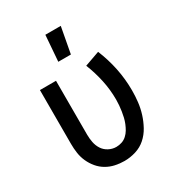

<svg xmlns="http://www.w3.org/2000/svg" viewBox="-185 -879 920 1003"><g transform="rotate(-30 275.0 -377.0)"><path d="M271 12Q243 12 215.5 6Q188 0 164 -14Q140 -28 122 -49.5Q104 -71 92.5 -96.5Q81 -122 77 -149.5Q73 -177 73 -205V-530H170V-205Q170 -182 174.5 -158.5Q179 -135 191.5 -115.5Q204 -96 225.5 -84.5Q247 -73 271 -73Q288 -73 304.5 -78.5Q321 -84 334 -96Q347 -108 355.5 -122.5Q364 -137 370.5 -153Q377 -169 381 -186Q385 -203 387.5 -220Q390 -237 391.5 -254Q393 -271 393 -288Q393 -348 380.5 -406Q368 -464 346 -519L436 -551Q462 -488 475.5 -422Q489 -356 489 -288Q489 -253 485 -218.5Q481 -184 470.5 -150.5Q460 -117 443 -86Q426 -55 400 -32Q374 -9 340 1.5Q306 12 271 12ZM230 -610 242 -766H335L306 -610Z"/></g></svg>

Font: Lode Dark
Style: Bold
Weight: 700
Monospace: yes
Designer: Belleve Invis
Foundry: Belleve Invis
Version: Version 29.2.0; ttfautohint (v1.8.3)